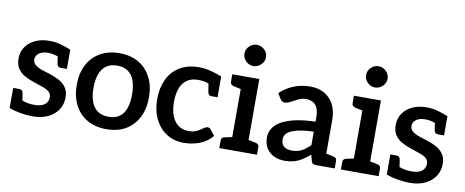

<svg xmlns="http://www.w3.org/2000/svg" viewBox="-65 -1020 3173 1309"><g transform="rotate(10 1521.5 -365.0)"><path d="M200 8Q159 8 115 0Q71 -8 38 -20V-100L92 -98Q104 -88 134.5 -79.5Q165 -71 200 -71Q248 -71 271.5 -90Q295 -109 295 -139Q295 -166 276.5 -180Q258 -194 228.5 -203.5Q199 -213 168 -224Q132 -236 103 -252.5Q74 -269 56.5 -296Q39 -323 39 -364Q39 -410 63 -445Q87 -480 129.5 -499.5Q172 -519 227 -519Q265 -519 301.5 -509.5Q338 -500 376 -484V-423L316 -420Q297 -426 276 -431.5Q255 -437 232 -437Q206 -437 187 -429.5Q168 -422 157 -408.5Q146 -395 146 -376Q146 -352 166.5 -337Q187 -322 217 -312.5Q247 -303 275 -294Q308 -283 336.5 -267Q365 -251 383 -225Q401 -199 401 -157Q401 -109 376 -71.5Q351 -34 306.5 -13Q262 8 200 8ZM296 -448 376 -429V-351H334Q322 -351 315.5 -357.5Q309 -364 307 -375ZM118 -64 38 -82V-160H80Q93 -160 99 -153.5Q105 -147 107 -136Z M711 -519Q789 -519 844.5 -486.5Q900 -454 930.5 -395Q961 -336 961 -257Q961 -177 930.5 -117.5Q900 -58 844.5 -25.5Q789 7 711 7Q635 7 578.5 -25.5Q522 -58 491.5 -117.5Q461 -177 461 -257Q461 -336 491.5 -395Q522 -454 578.5 -486.5Q635 -519 711 -519ZM711 -79Q779 -79 811.5 -124.5Q844 -170 844 -256Q844 -313 829.5 -352.5Q815 -392 785.5 -412.5Q756 -433 711 -433Q666 -433 636 -412Q606 -391 591.5 -351.5Q577 -312 577 -256Q577 -172 610 -125.5Q643 -79 711 -79Z M1247 7Q1180 7 1128.5 -25.5Q1077 -58 1047.5 -117.5Q1018 -177 1018 -257Q1018 -333 1046 -392.5Q1074 -452 1129 -485.5Q1184 -519 1264 -519Q1299 -519 1340.5 -509Q1382 -499 1421 -483V-417L1362 -412Q1342 -423 1320.5 -428Q1299 -433 1271 -433Q1224 -433 1193.5 -411.5Q1163 -390 1148.5 -350Q1134 -310 1134 -257Q1134 -174 1168.5 -126Q1203 -78 1267 -78Q1301 -78 1324 -90Q1347 -102 1363 -114Q1379 -126 1391 -126Q1397 -126 1402.5 -123.5Q1408 -121 1412 -116L1444 -75Q1405 -30 1353.5 -11.5Q1302 7 1247 7ZM1342 -435 1421 -417V-339H1380Q1368 -339 1361.5 -345.5Q1355 -352 1353 -363Z M1567 0V-511H1680V0ZM1493 0V-52Q1493 -64 1499.5 -70.5Q1506 -77 1518 -79L1581 -92L1593 0ZM1654 0 1666 -92 1729 -79Q1741 -77 1747.5 -70.5Q1754 -64 1754 -52V0ZM1593 -511 1581 -419 1518 -432Q1506 -435 1499.5 -441.5Q1493 -448 1493 -460V-511ZM1624 -591Q1594 -591 1572 -613Q1550 -635 1550 -664Q1550 -695 1572.5 -716.5Q1595 -738 1624 -738Q1654 -738 1676.5 -716.5Q1699 -695 1699 -664Q1699 -635 1676.5 -613Q1654 -591 1624 -591Z M1947 8Q1904 8 1871 -8Q1838 -24 1819 -54.5Q1800 -85 1800 -130Q1800 -159 1815.5 -187Q1831 -215 1867 -238Q1903 -260 1962 -274.5Q2021 -289 2108 -291V-324Q2108 -378 2085 -405Q2062 -432 2018 -432Q1990 -432 1964.5 -419.5Q1939 -407 1917 -395Q1895 -383 1877 -383Q1866 -383 1858 -389Q1850 -395 1845 -404L1824 -439Q1868 -480 1920 -500.5Q1972 -521 2033 -521Q2091 -521 2132.5 -496Q2174 -471 2196 -427Q2218 -383 2218 -324V0H2168Q2152 0 2142.5 -4.5Q2133 -9 2129 -25L2118 -65Q2079 -30 2040 -11Q2001 8 1947 8ZM1981 -69Q2021 -69 2050.5 -84.5Q2080 -100 2108 -129V-222Q2061 -221 2024 -215Q1987 -209 1961 -198.5Q1935 -188 1921.5 -172.5Q1908 -157 1908 -135Q1908 -100 1928 -84.5Q1948 -69 1981 -69ZM2192 0 2204 -92 2268 -79Q2280 -77 2286 -70.5Q2292 -64 2292 -52V0Z M2409 0V-511H2522V0ZM2335 0V-52Q2335 -64 2341.5 -70.5Q2348 -77 2360 -79L2423 -92L2435 0ZM2496 0 2508 -92 2571 -79Q2583 -77 2589.5 -70.5Q2596 -64 2596 -52V0ZM2435 -511 2423 -419 2360 -432Q2348 -435 2341.5 -441.5Q2335 -448 2335 -460V-511ZM2466 -591Q2436 -591 2414 -613Q2392 -635 2392 -664Q2392 -695 2414.5 -716.5Q2437 -738 2466 -738Q2496 -738 2518.5 -716.5Q2541 -695 2541 -664Q2541 -635 2518.5 -613Q2496 -591 2466 -591Z M2811 8Q2770 8 2726 0Q2682 -8 2649 -20V-100L2703 -98Q2715 -88 2745.5 -79.5Q2776 -71 2811 -71Q2859 -71 2882.5 -90Q2906 -109 2906 -139Q2906 -166 2887.5 -180Q2869 -194 2839.5 -203.5Q2810 -213 2779 -224Q2743 -236 2714 -252.5Q2685 -269 2667.5 -296Q2650 -323 2650 -364Q2650 -410 2674 -445Q2698 -480 2740.5 -499.5Q2783 -519 2838 -519Q2876 -519 2912.5 -509.5Q2949 -500 2987 -484V-423L2927 -420Q2908 -426 2887 -431.5Q2866 -437 2843 -437Q2817 -437 2798 -429.5Q2779 -422 2768 -408.5Q2757 -395 2757 -376Q2757 -352 2777.5 -337Q2798 -322 2828 -312.5Q2858 -303 2886 -294Q2919 -283 2947.5 -267Q2976 -251 2994 -225Q3012 -199 3012 -157Q3012 -109 2987 -71.5Q2962 -34 2917.5 -13Q2873 8 2811 8ZM2907 -448 2987 -429V-351H2945Q2933 -351 2926.5 -357.5Q2920 -364 2918 -375ZM2729 -64 2649 -82V-160H2691Q2704 -160 2710 -153.5Q2716 -147 2718 -136Z"/></g></svg>

Font: Aleo SemiBold
Style: Regular
Weight: 600
Designer: Alessio Laiso
Foundry: Alessio Laiso
Version: Version 2.001;gftools[0.9.29]